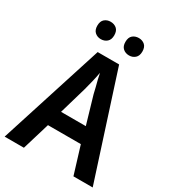

<svg xmlns="http://www.w3.org/2000/svg" viewBox="-215 -1030 1037 1148"><g transform="rotate(30 304.0 -456.0)"><path d="M475 0 417 -189H190L133 0H0L229 -716H377L608 0ZM334 -485Q331 -501 324.5 -525Q318 -549 312 -574Q306 -599 303 -616Q298 -586 289 -549Q280 -512 273 -486L218 -297H389ZM148 -852Q148 -883 165 -897.5Q182 -912 206 -912Q231 -912 248 -897.5Q265 -883 265 -852Q265 -822 248 -807Q231 -792 206 -792Q182 -792 165 -807Q148 -822 148 -852ZM342 -852Q342 -883 359 -897.5Q376 -912 401 -912Q425 -912 442 -897.5Q459 -883 459 -852Q459 -822 442 -807Q425 -792 401 -792Q376 -792 359 -807Q342 -822 342 -852Z"/></g></svg>

Font: Noto Sans Hebrew SemiCondensed SemiBold
Style: Regular
Weight: 600
Width: 4
Designer: Monotype Design Team
Foundry: Monotype Imaging Inc.
Version: Version 2.004; ttfautohint (v1.8.4.7-5d5b)